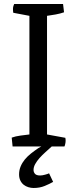

<svg xmlns="http://www.w3.org/2000/svg" viewBox="-20 -727 383 953"><path d="M38.1 -43.9Q57.1 -50.8 81.3 -54Q105.5 -57.1 126 -59.6V-648.4L45.9 -663.6Q44.9 -666 44.7 -672.6Q44.4 -679.2 44.4 -683.1Q44.4 -689.9 46.4 -696.8Q48.3 -703.6 50.3 -707H293L297.9 -666Q280.3 -659.7 256.8 -655.3Q233.4 -650.9 213.4 -648.4V-59.6L304.2 -43Q305.2 -40.5 305.4 -35.9Q305.7 -31.2 305.7 -27.8Q305.7 -21 303.7 -12.2Q301.8 -3.4 299.8 0H236.8Q221.2 14.2 205.1 28.6Q189 43 176 57.6Q163.1 72.3 154.8 87.2Q146.5 102.1 146.5 116.7Q146.5 127.4 153.6 135.7Q160.6 144 179.7 144Q185.5 144 191.9 142.8Q198.2 141.6 204.3 139.9Q210.4 138.2 215.6 136.5Q220.7 134.8 223.6 133.3L243.7 175.8Q226.1 186 201.7 196Q177.2 206.1 146.5 206.1Q133.8 206.1 120.8 202.1Q107.9 198.2 97.7 190.2Q87.4 182.1 81.1 169.2Q74.7 156.2 74.7 138.7Q74.7 117.7 82.3 99.4Q89.8 81.1 103 64.9Q116.2 48.8 133.8 34.9Q151.4 21 170.9 7.8L185.1 0H42.5Z"/></svg>

Font: Fjord
Style: One
Weight: 400
Designer: Viktoriya Grabowska
Foundry: Viktoriya Grabowska
Version: Version 1.002